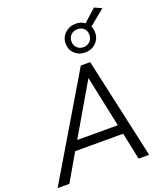

<svg xmlns="http://www.w3.org/2000/svg" viewBox="-214 -1156 1071 1271"><g transform="rotate(-20 321.0 -520.5)"><path d="M-32 0 390 -710H456L613 0H539L499 -190H161L51 0ZM199 -255H485L409 -615ZM448 -781Q404 -781 374.5 -809Q345 -837 345 -880Q345 -923 376 -952.5Q407 -982 452 -982Q488 -982 515 -962L603 -1041L654 -1018L544 -928Q554 -908 554 -884Q554 -840 523.5 -810.5Q493 -781 448 -781ZM449 -818Q477 -818 495 -836Q513 -854 513 -884Q513 -911 495.5 -927.5Q478 -944 451 -944Q422 -944 404 -926Q386 -908 386 -880Q386 -853 404 -835.5Q422 -818 449 -818Z"/></g></svg>

Font: Livvic
Style: Italic
Weight: 400
Italic angle: -10°
Designer: Jacques Le Bailly, Baron von Fonthausen
Version: Version 1.001; ttfautohint (v1.8.2)